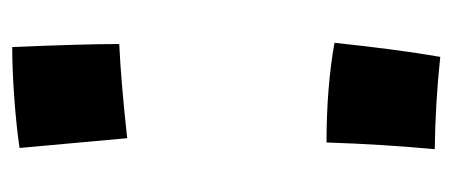

<svg xmlns="http://www.w3.org/2000/svg" viewBox="-233 -537 740 314"><g transform="rotate(-90 137.0 -380.0)"><path d="M52 -718Q85 -723 132 -726.5Q179 -730 217 -730Q222 -615 222 -555Q159 -552 68 -542ZM50 -39Q58 -124 61 -216Q151 -216 224 -203Q213 -99 201 -30Q126 -38 50 -39Z"/></g></svg>

Font: Otomanopee
Style: Regular
Weight: 400
Designer: Das Ende der Wildnis
Foundry: Gutenberg Labo
Version: Version 3.000